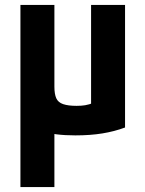

<svg xmlns="http://www.w3.org/2000/svg" viewBox="-20 -540 590 780"><path d="M63 220V-191L201 -147V220ZM286 10Q201 10 152 -7Q103 -24 83 -65.5Q63 -107 63 -180V-520H201V-188Q201 -158 208.5 -141Q216 -124 236.5 -117Q257 -110 291 -110Q311 -110 326 -112.5Q341 -115 361 -122.5Q381 -130 412 -144L350 -58V-520H488V-22Q445 -6 396 2Q347 10 286 10Z"/></svg>

Font: M PLUS Code Latin SemiExpanded
Style: Bold
Weight: 700
Width: 6
Designer: Coji Morishita
Foundry: UNDERFOREST DESIGN
Version: Version 1.002; ttfautohint (v1.8.3)